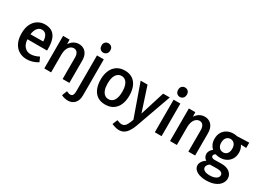

<svg xmlns="http://www.w3.org/2000/svg" viewBox="-33 -1739 3932 2905"><g transform="rotate(30 1932.5 -286.0)"><path d="M299 14Q223 14 163.5 -21Q104 -56 71 -124Q38 -192 38 -289Q38 -385 70.5 -450Q103 -515 158.5 -549Q214 -583 281 -583Q361 -583 410 -548.5Q459 -514 481 -448Q503 -382 503 -292V-255H104L106 -342L384 -345Q384 -377 377.5 -403.5Q371 -430 358.5 -449.5Q346 -469 326.5 -480Q307 -491 280 -491Q226 -491 192.5 -438Q159 -385 159 -285Q159 -185 201 -133.5Q243 -82 311 -82Q347 -82 382.5 -92.5Q418 -103 457 -123L492 -44Q445 -14 395.5 0Q346 14 299 14Z M922 0V-375Q922 -428 900 -458.5Q878 -489 839 -489Q809 -489 782 -469.5Q755 -450 738 -409Q721 -368 721 -302V0H602V-569H715L720 -405H683Q706 -495 758 -539Q810 -583 874 -583Q922 -583 959.5 -561Q997 -539 1018.5 -495.5Q1040 -452 1040 -387V0Z M1154 244Q1127 244 1097.5 238Q1068 232 1037 216L1072 127Q1090 135 1106 141Q1122 147 1136 147Q1169 147 1181.5 124.5Q1194 102 1194 65V-569H1313V62Q1313 147 1269 195.5Q1225 244 1154 244ZM1254 -652Q1223 -652 1200.5 -673.5Q1178 -695 1178 -735Q1178 -775 1201 -795.5Q1224 -816 1254 -816Q1285 -816 1308 -795.5Q1331 -775 1331 -735Q1331 -695 1307.5 -673.5Q1284 -652 1254 -652Z M1801 -282Q1801 -347 1786 -393Q1771 -439 1742.5 -463Q1714 -487 1674 -487Q1635 -487 1605.5 -463Q1576 -439 1560.5 -393.5Q1545 -348 1545 -284Q1545 -220 1560 -175Q1575 -130 1604 -106Q1633 -82 1672 -82Q1713 -82 1742 -105.5Q1771 -129 1786 -174.5Q1801 -220 1801 -282ZM1923 -284Q1923 -193 1893 -125.5Q1863 -58 1806.5 -22Q1750 14 1669 14Q1587 14 1532.5 -23.5Q1478 -61 1451 -127.5Q1424 -194 1424 -282Q1424 -373 1454 -441Q1484 -509 1541 -546Q1598 -583 1677 -583Q1759 -583 1813.5 -546Q1868 -509 1895.5 -441.5Q1923 -374 1923 -284Z M2466 -569 2245 51Q2211 144 2163.5 194Q2116 244 2044 244Q2017 244 1985.5 236Q1954 228 1916 212L1952 125Q1979 136 2000 141.5Q2021 147 2038 147Q2066 147 2086.5 131Q2107 115 2123.5 81.5Q2140 48 2158 -2L1957 -569H2077L2235 -87H2199L2350 -569Z M2533 0V-569H2651V0ZM2592 -651Q2562 -651 2539.5 -672.5Q2517 -694 2517 -735Q2517 -774 2539.5 -795Q2562 -816 2593 -816Q2624 -816 2646.5 -795Q2669 -774 2669 -735Q2669 -695 2646 -673Q2623 -651 2592 -651Z M3119 0V-375Q3119 -428 3097 -458.5Q3075 -489 3036 -489Q3006 -489 2979 -469.5Q2952 -450 2935 -409Q2918 -368 2918 -302V0H2799V-569H2912L2917 -405H2880Q2903 -495 2955 -539Q3007 -583 3071 -583Q3119 -583 3156.5 -561Q3194 -539 3215.5 -495.5Q3237 -452 3237 -387V0Z M3673 -368Q3673 -408 3660 -434Q3647 -460 3625 -473Q3603 -486 3577 -486Q3551 -486 3529.5 -473Q3508 -460 3494.5 -434Q3481 -408 3481 -367Q3481 -329 3494.5 -303Q3508 -277 3530 -264.5Q3552 -252 3578 -252Q3604 -252 3625.5 -264.5Q3647 -277 3660 -303Q3673 -329 3673 -368ZM3791 -367Q3791 -303 3763 -256.5Q3735 -210 3686.5 -184.5Q3638 -159 3578 -159Q3517 -159 3468.5 -184.5Q3420 -210 3392 -256.5Q3364 -303 3364 -366Q3364 -432 3391.5 -479.5Q3419 -527 3468 -552.5Q3517 -578 3578 -578Q3637 -578 3685 -551Q3733 -524 3762 -477Q3791 -430 3791 -367ZM3849 -578V-486L3680 -492L3578 -568ZM3484 -49 3528 -11Q3490 8 3470.5 31.5Q3451 55 3451 79Q3451 112 3484 131.5Q3517 151 3576 151Q3642 151 3683 127.5Q3724 104 3724 65Q3724 35 3696.5 19.5Q3669 4 3622 5L3515 7Q3468 8 3436 -8Q3404 -24 3387.5 -50Q3371 -76 3371 -106Q3371 -145 3399.5 -182Q3428 -219 3487 -235L3504 -175Q3485 -167 3475.5 -154Q3466 -141 3466 -130Q3466 -110 3482.5 -99.5Q3499 -89 3529 -90L3636 -92Q3735 -94 3787.5 -51Q3840 -8 3840 56Q3840 105 3808.5 148.5Q3777 192 3715 218Q3653 244 3561 244Q3501 244 3451 228Q3401 212 3371 181Q3341 150 3341 106Q3341 63 3377 22.5Q3413 -18 3484 -49Z"/></g></svg>

Font: Yaldevi ExtraLight SemiBold
Style: Regular
Weight: 600
Version: Version 1.100